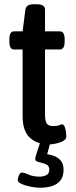

<svg xmlns="http://www.w3.org/2000/svg" viewBox="-20 -670 355 900"><path d="M208 7Q155 7 120.5 -24Q86 -55 86 -126V-438H46Q24 -438 24 -474V-487Q24 -523 46 -523H86L99 -625Q103 -650 136 -650H151Q173 -650 182 -643.5Q191 -637 191 -625V-523H260Q283 -523 283 -487V-474Q283 -438 260 -438H191V-134Q191 -103 199 -91Q207 -79 229 -79Q248 -79 256.5 -83Q265 -87 272 -87Q279 -87 283.5 -75Q288 -63 289.5 -49Q291 -35 291 -30Q291 -18 277.5 -10Q264 -2 244.5 2.5Q225 7 208 7ZM170 210Q147 210 122.5 205Q98 200 80.5 192Q63 184 63 174Q63 166 68.5 152.5Q74 139 82 139Q94 139 114.5 148.5Q135 158 167 158Q181 158 196 151.5Q211 145 211 125Q211 110 201 103.5Q191 97 178 94Q165 91 155 87.5Q145 84 145 75Q145 70 150 54Q155 38 169 -5H217L201 53Q236 57 257 75Q278 93 278 125Q278 159 262 177.5Q246 196 221 203Q196 210 170 210Z"/></svg>

Font: Asap Semi Condensed Medium
Style: Regular
Weight: 500
Width: 4
Designer: Pablo Cosgaya
Foundry: Omnibus-Type
Version: Version 3.001; ttfautohint (v1.8.4.7-5d5b)